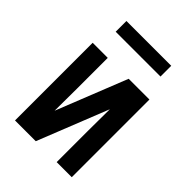

<svg xmlns="http://www.w3.org/2000/svg" viewBox="-205 -808 909 909"><g transform="rotate(45 250.0 -353.0)"><path d="M60 0V-520H161V-312Q161 -275 160.5 -238Q160 -201 160 -165L301 -520H440V0H339V-208Q339 -245 339.5 -282Q340 -319 340 -355L199 0ZM100 -634V-706H400V-634Z"/></g></svg>

Font: Iosevka Term Semibold
Style: Regular
Weight: 600
Monospace: yes
Designer: Belleve Invis
Foundry: Belleve Invis
Version: Version 31.4.0